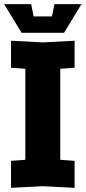

<svg xmlns="http://www.w3.org/2000/svg" viewBox="-21 -900 412 924"><path d="M32 4V-126L101 -131V-569L32 -574V-704L185 -696L338 -704V-574L269 -569V-131L338 -126V4L185 -4ZM241 -880H371L287 -742H83L-1 -880H129L141 -821H229Z"/></svg>

Font: Tektur SemiCondensed
Style: Bold
Weight: 700
Width: 4
Designer: Adam Jagosz
Foundry: Adam Jagosz
Version: Version 1.005;gftools[0.9.30]